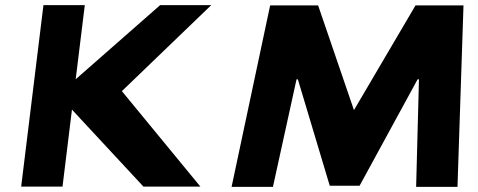

<svg xmlns="http://www.w3.org/2000/svg" viewBox="-20 -722 1847 742"><path d="M754.4 -0.9 451 -369.8 796.3 -702.1H598.8L272.5 -415.7L307.7 -702.1H147.9L61.8 -0.9H221.6L258.1 -298.4L534.3 -0.9Z M1588.2 0.1H1748L1771.2 -701.1H1585.8L1347.9 -296.5L1209.4 -701.1H1024L875 0.1H1034.8L1126 -415.5H1131.1L1254.4 -4.1H1369.6L1593.9 -415.5H1599.1Z"/></svg>

Font: Hussar
Style: BdSuprExtOblOne
Weight: 700
Foundry: Cannot Into Space Fonts
Version: Version 2.00